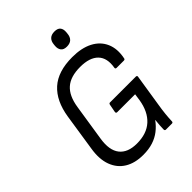

<svg xmlns="http://www.w3.org/2000/svg" viewBox="-240 -959 1088 1088"><g transform="rotate(-45 304.0 -414.5)"><path d="M258 11Q192 11 147 -16.5Q102 -44 82.5 -96.5Q63 -149 75 -223L109 -445Q126 -554 188 -610Q250 -666 365 -666Q439 -666 489 -640Q539 -614 560 -566Q581 -518 568 -454Q567 -445 558 -445H500Q490 -445 491 -454Q503 -523 468 -559Q433 -595 357 -595Q280 -595 239 -559Q198 -523 186 -445L152 -226Q139 -144 172 -102Q205 -60 278 -60Q357 -60 403 -102Q449 -144 462 -223L468 -265H325Q315 -265 316 -275L325 -323Q327 -333 334 -333H541Q552 -333 550 -323L520 -132Q514 -96 511 -66.5Q508 -37 507 -10Q507 0 498 0H450Q441 0 441 -10Q441 -24 442.5 -43Q444 -62 446 -81H445Q425 -53 398 -32Q371 -11 336.5 0Q302 11 258 11ZM386 -729Q360 -729 349.5 -743.5Q339 -758 341 -780L342 -790Q344 -814 357.5 -827Q371 -840 396 -840Q422 -840 432.5 -826.5Q443 -813 441 -790L440 -780Q438 -755 424.5 -742Q411 -729 386 -729Z"/></g></svg>

Font: Sofia Sans Semi Condensed
Style: Italic
Weight: 400
Italic angle: -9°
Designer: Botio Nikoltchev, Ani Petrova
Foundry: lettersoup
Version: Version 4.101